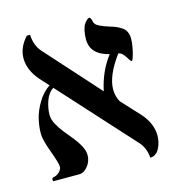

<svg xmlns="http://www.w3.org/2000/svg" viewBox="-90 -636 660 721"><g transform="rotate(-15 240.5 -275.5)"><path d="M452.6 -441.9Q452.6 -427.7 449 -407.7Q445.3 -387.7 440.7 -373.8Q436 -359.9 433.6 -359.9Q429.7 -359.9 424.1 -369.6Q418.5 -379.4 410.2 -389.4Q401.9 -399.4 391.6 -400.4Q337.9 -327.6 337.9 -274.4Q337.9 -248.5 350.1 -226.1L416 -154.8Q454.1 -111.8 454.1 -64.9Q454.1 -38.1 441.7 -14.6Q429.2 8.8 406.7 8.8Q403.8 -28.8 381.3 -54.2L122.6 -338.9Q101.6 -325.2 92 -297.1Q82.5 -269 82.5 -243.7Q82.5 -227.1 92.8 -207.8Q103 -188.5 117.4 -170.7Q131.8 -152.8 146.5 -135Q161.1 -117.2 171.4 -97.7Q181.6 -78.1 181.6 -61.5Q181.6 -38.1 166.3 -19Q150.9 0 132.8 0H32.2Q30.3 -2.4 30.3 -5.9Q30.3 -13.7 37.1 -14.6Q48.8 -16.1 59.3 -25.9Q69.8 -35.6 69.8 -46.9Q69.8 -60.1 51.3 -110.6Q32.7 -161.1 32.7 -184.1Q32.7 -211.9 39.6 -241.2Q46.4 -270.5 65.2 -302Q84 -333.5 111.3 -351.6L80.6 -385.3Q43 -428.7 43 -474.6Q43 -516.6 77.1 -553.7H89.8Q91.8 -511.7 115.2 -485.4L300.8 -278.8L302.2 -276.9Q317.4 -351.1 359.9 -406.2Q288.1 -423.8 288.1 -482.4Q288.1 -501.5 291.5 -516.6Q294.9 -531.7 299.8 -539.3Q304.7 -546.9 309.6 -551.5Q314.5 -556.2 317.9 -557.6L321.3 -558.6Q326.7 -554.7 328.1 -549.6Q329.6 -544.4 330.3 -540.3Q331.1 -536.1 335 -530.8Q338.9 -525.4 352.3 -519Q365.7 -512.7 389.2 -505.4Q402.8 -501.5 410.6 -498Q418.5 -494.6 429.9 -487.5Q441.4 -480.5 447 -469Q452.6 -457.5 452.6 -441.9Z"/></g></svg>

Font: Libertinage
Style: f
Weight: 400
Designer: OSP
Foundry: OSP
Version: Version 1.0; 2008; OFL relea